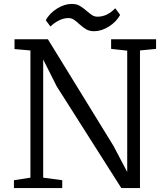

<svg xmlns="http://www.w3.org/2000/svg" viewBox="-20 -958 852 978"><path d="M51 0ZM775 -709 693 -701V0H598L269 -518L200 -655V-53L297 -40V0H51V-40L135 -53V-701L54 -708V-758H224L558 -215L628 -82V-700L546 -709V-758H775ZM346 -938Q369 -938 385 -929Q401 -920 422 -902Q439 -887 450.5 -880Q462 -873 477 -873Q526 -873 567 -916L592 -882Q573 -847 535 -823Q497 -799 459 -799Q436 -799 419.5 -808.5Q403 -818 383 -836Q367 -851 355 -858.5Q343 -866 328 -866Q304 -866 279.5 -853.5Q255 -841 237 -823L213 -855Q232 -890 270 -914Q308 -938 346 -938Z"/></svg>

Font: Grenzecho Serif
Style: Serif-Regular
Weight: 400
Designer: Dan Reynolds
Foundry: Dan Reynolds
Version: Version 1.001; ttfautohint (v1.1) -l 5 -r 5 -G 72 -x 0 -D la